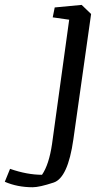

<svg xmlns="http://www.w3.org/2000/svg" viewBox="-151 -561 454 804"><path d="M-14.2 223.1Q-78.1 223.1 -130.9 200.2L-108.9 146Q-37.6 170.9 24.9 170.9Q54.2 128.4 66.9 42L138.7 -478.5L69.8 -488.3L78.1 -529.8L190.9 -540.5L230.5 -502.4L156.2 22.9Q133.3 183.6 73.7 203.4Q14.2 223.1 -14.2 223.1Z"/></svg>

Font: NoticiaText-Italic
Style: Italic
Weight: 400
Italic angle: -8°
Designer: JM Sole
Foundry: JM Sole
Version: Version 1.003